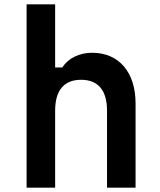

<svg xmlns="http://www.w3.org/2000/svg" viewBox="-20 -868 740 888"><path d="M103 0H235V-356C235 -450 276 -499 355 -499C434 -499 475 -450 475 -356V0H607V-390C607 -534 530 -624 406 -624C347 -624 296 -599 268 -556H235V-848H103Z"/></svg>

Font: Martian Mono Std Md
Style: Regular
Weight: 500
Monospace: yes
Designer: Roman Shamin
Foundry: Evil Martians
Version: Version 1.000